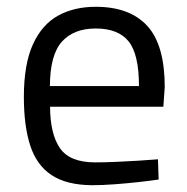

<svg xmlns="http://www.w3.org/2000/svg" viewBox="-20 -530 545 560"><path d="M248.4 10.2Q174 9.6 130.4 -19.3Q86.8 -48.2 68.2 -105.4Q49.6 -162.6 49.6 -247.2Q49.6 -342.2 75.8 -400.1Q102 -458 148.9 -484.1Q195.8 -510.2 259.2 -510.2Q358.4 -510.2 409.4 -454.6Q460.5 -399 460.5 -275.8L456.4 -218.7H126Q126.4 -139 155 -97.7Q183.7 -56.4 257.5 -56.4Q285.1 -56.4 318.7 -57.9Q352.3 -59.4 384.9 -61.4Q417.5 -63.4 440.7 -65.4L442.7 -6.4Q418.7 -2.8 384.5 1Q350.2 4.8 314.2 7.5Q278.2 10.2 248.4 10.2ZM125.5 -278.9H385.3Q385.3 -372.1 355 -409.5Q324.7 -446.9 259.2 -446.9Q195 -446.9 160.5 -408.4Q126 -369.9 125.5 -278.9Z"/></svg>

Font: Titillium Web
Style: Bold
Weight: 700
Designer: Mohamed Gaber, Accademia di Belle Arti di Urbino
Foundry: Kief Type Foundry, Accademia di Belle Arti di Urbino
Version: Version 3.000